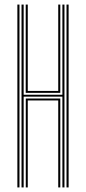

<svg xmlns="http://www.w3.org/2000/svg" viewBox="-20 -820 376 840"><path d="M74.2 0V-800H83.5V-405.5H253V-800H262V0H253V-397.2H83.5V0ZM92.8 0V-389H243.8V0H234.8V-380.5H101.5V0ZM56 0V-800H65.2V0ZM271 0V-800H280.2V0ZM92.5 -413.8V-800H101.5V-422.2H234.8V-800H243.8V-413.8Z"/></svg>

Font: Big Shoulders Inline Display Thin Light
Style: Regular
Weight: 300
Version: Version 2.002